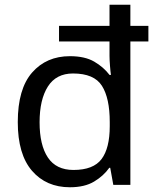

<svg xmlns="http://www.w3.org/2000/svg" viewBox="-20 -780 657 810"><path d="M275 10Q175 10 115 -59.5Q55 -129 55 -265Q55 -405 115.5 -474Q176 -543 275 -543Q338 -543 377.5 -520Q417 -497 442 -464H448Q446 -477 444 -502.5Q442 -528 442 -544V-605H229V-671H442V-760H530V-671H606V-605H530V0H458L445 -72H441Q417 -38 377 -14Q337 10 275 10ZM290 -63Q374 -63 408.5 -109Q443 -155 443 -248V-265Q443 -366 410 -418Q377 -470 288 -470Q217 -470 182 -415Q147 -360 147 -264Q147 -168 182 -115.5Q217 -63 290 -63Z"/></svg>

Font: Noto Sans Balinese
Style: Regular
Weight: 400
Designer: Aditya Bayu, David Williams
Foundry: David Williams
Version: Version 2.003